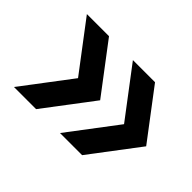

<svg xmlns="http://www.w3.org/2000/svg" viewBox="-87 -668 767 767"><g transform="rotate(45 296.5 -284.0)"><path d="M455 -284 299 -490H424L580 -284L424 -78H299ZM195 -284 39 -490H164L320 -284L164 -78H39Z"/></g></svg>

Font: Cabin Medium
Style: Regular
Weight: 500
Designer: Pablo Impallari
Foundry: Pablo Impallari. http://www.impallari.com Igino Marini. http://www.ikern.com
Version: Version 2.001